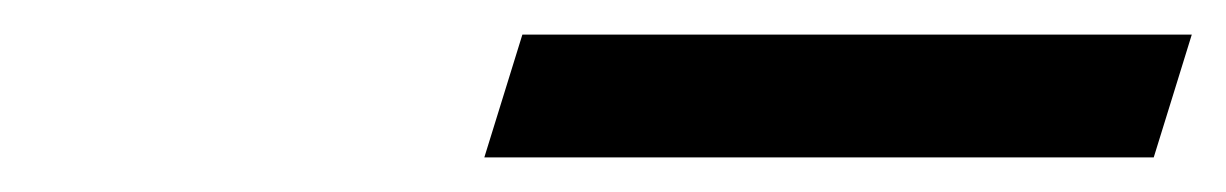

<svg xmlns="http://www.w3.org/2000/svg" viewBox="-20 -731 709 111"><path d="M260 -640H647L669 -711H282Z"/></svg>

Font: Aerodynamic
Style: BdObl
Weight: 500
Designer: Google
Version: Version 2.000980; 2014